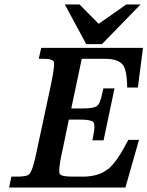

<svg xmlns="http://www.w3.org/2000/svg" viewBox="-20 -842 662 862"><path d="M611 -822 438 -644H367L271 -822H337L423 -735L547 -822ZM604 -214 543 0H21L31 -49H57Q103 -49 112 -61Q128 -78 146 -169L209 -463Q223 -531 223 -555Q223 -563 221 -566Q218 -571 207.5 -574.5Q197 -578 176 -578H154L165 -627H622L599 -449H551Q550 -530 530 -553Q507 -578 452 -578H347L300 -355H348Q401 -355 415 -366Q430 -376 439 -423L444 -445H494L445 -212H395L399 -234Q404 -258 404 -272.5Q404 -287 399 -294Q388 -305 340 -305H289L263 -179Q246 -105 246 -76Q246 -64 249 -60Q258 -49 308 -49H352Q423 -49 466 -84V-83Q489 -103 511 -136Q533 -169 556 -214Z"/></svg>

Font: New Athena Unicode
Style: Bold Italic
Weight: 700
Designer: J. Rusten 1997; rev. by R. Hancock 2001, 2002, rev. by D. Mastronarde 2002-2021
Foundry: Society for Classical Studies (formerly American Philological Association)
Version: Version 5.008